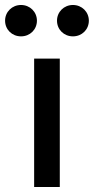

<svg xmlns="http://www.w3.org/2000/svg" viewBox="-79 -751 376 771"><path d="M58.1 -515.6V0H161.1V-515.6ZM213.9 -605C250 -605 277.8 -632.3 277.8 -668C277.8 -703.1 250 -731 213.9 -731C177.7 -731 149.9 -703.1 149.9 -668C149.9 -632.3 177.7 -605 213.9 -605ZM5.4 -605C41.5 -605 69.3 -632.3 69.3 -668C69.3 -703.1 41.5 -731 5.4 -731C-30.8 -731 -58.6 -703.1 -58.6 -668C-58.6 -632.3 -30.8 -605 5.4 -605Z"/></svg>

Font: Inteeer Medium
Style: Regular
Weight: 500
Designer: Rasmus Andersson
Foundry: rsms
Version: Version 4.001;Glyphs 3.4 (3402)